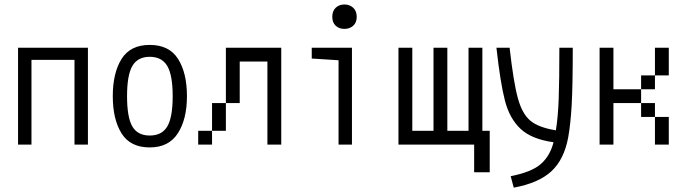

<svg xmlns="http://www.w3.org/2000/svg" viewBox="-20 -653 3102 867"><path d="M316.4 0V-382.8H122.1V0H61.5V-437.5H377V0Z M489.3 -218.8Q489.3 -323.2 528.8 -386.7Q568.4 -450.2 656.2 -450.2Q744.1 -450.2 784.2 -386.7Q824.2 -323.2 824.2 -218.8Q824.2 -115.2 783.2 -51.3Q742.2 12.7 656.2 12.7Q568.4 12.7 528.8 -50.8Q489.3 -114.3 489.3 -218.8ZM759.8 -218.8Q759.8 -313.5 735.4 -355Q710.9 -396.5 656.2 -396.5Q601.6 -396.5 577.6 -355Q553.7 -313.5 553.7 -218.8Q553.7 -123 577.6 -82Q601.6 -41 656.2 -41Q710.9 -41 735.4 -82Q759.8 -123 759.8 -218.8Z M1250 -437.5V0H1187.5V-375H1062.5V-187.5H1000V-437.5ZM937.5 -187.5H1000V-62.5H937.5ZM875 0V-62.5H937.5V0Z M1508.8 -380.9 1387.7 -388.7V-437.5H1569.3V0H1508.8ZM1535.2 -632.8Q1558.6 -632.8 1574.7 -618.2Q1590.8 -603.5 1590.8 -577.1Q1590.8 -550.8 1574.7 -536.6Q1558.6 -522.5 1535.2 -522.5Q1511.7 -522.5 1496.1 -536.6Q1480.5 -550.8 1480.5 -577.1Q1480.5 -603.5 1496.1 -618.2Q1511.7 -632.8 1535.2 -632.8Z M1841.8 -62.5H1937.5V-437.5H2000V-62.5H2095.7V-437.5H2158.2V-62.5H2191.4V125H2121.1V0H1779.3V-437.5H1841.8Z M2566.4 -437.5Q2566.4 -266.6 2561.5 -179.7Q2556.6 -92.8 2545.9 -33.2Q2527.3 67.4 2469.7 120.6Q2412.1 173.8 2299.8 194.3L2286.1 142.6Q2380.9 124 2422.4 87.4Q2463.9 50.8 2479.5 -10.7Q2380.9 -24.4 2331.1 -70.8Q2281.2 -117.2 2260.3 -197.8Q2239.3 -278.3 2221.7 -437.5H2281.2Q2298.8 -281.2 2318.4 -210Q2337.9 -138.7 2375 -107.9Q2412.1 -77.1 2490.2 -64.5Q2500 -126 2502.9 -208Q2505.9 -290 2505.9 -437.5Z M2750 -250H2875V-187.5H2750V0H2687.5V-437.5H2750ZM2937.5 -437.5H3000V-312.5H2937.5ZM2875 -250V-312.5H2937.5V-250ZM2937.5 -125H2875V-187.5H2937.5ZM2937.5 0V-125H3000V0Z"/></svg>

Font: Sudo Light
Style: Regular
Weight: 300
Monospace: yes
Designer: Jens Kutilek
Foundry: Jens Kutilek
Version: Version 0.040